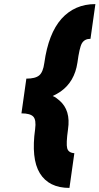

<svg xmlns="http://www.w3.org/2000/svg" viewBox="-20 -820 487 940"><path d="M320 100 344 -70Q315 -72 309 -94Q303 -116 313 -187Q327 -280 271 -328Q264 -334 256 -340Q248 -346 238 -350Q249 -355 258.5 -360.5Q268 -366 277 -372Q345 -420 359 -513Q364 -550 369.5 -574Q375 -598 381 -608Q394 -630 423 -630L447 -800Q346 -800 281 -728Q217 -656 197 -512Q191 -467 172 -451Q153 -435 109 -435L85 -265Q128 -265 143 -249Q158 -233 152 -188Q142 -117 147.5 -62.5Q153 -8 175 28Q219 100 320 100Z"/></svg>

Font: Unageo
Style: Black-Italic
Weight: 900
Designer: Richard Sepsi
Foundry: Richard Sepsi
Version: Version 2.000